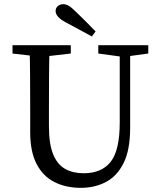

<svg xmlns="http://www.w3.org/2000/svg" viewBox="-20 -887 767 922"><path d="M439 -736 421 -712Q390 -729 358.5 -746Q327 -763 297 -779Q269 -794 258 -807.5Q247 -821 247 -834Q247 -849 258 -858Q269 -867 284 -867Q297 -867 311 -858.5Q325 -850 346 -829Q370 -806 393.5 -782.5Q417 -759 439 -736ZM582 -615H562L452 -630V-670H692V-630ZM170 -615 40 -630V-670H320V-630L190 -615ZM215 -281Q215 -195 235.5 -145.5Q256 -96 293.5 -75.5Q331 -55 382 -55Q468 -55 511.5 -110Q555 -165 555 -299V-670H605V-273Q605 -168 574 -105Q543 -42 489.5 -13.5Q436 15 368 15Q296 15 241 -13Q186 -41 155.5 -100Q125 -159 125 -252V-360Q125 -437 124.5 -515Q124 -593 122 -670H218Q216 -594 215.5 -516.5Q215 -439 215 -360Z"/></svg>

Font: Adobe Variable Font Prototype
Style: Regular
Weight: 389
Designer: Frank Grießhammer
Foundry: Adobe
Version: Version 1.004;hotconv 1.0.113;makeotfexe 2.5.65598